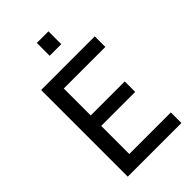

<svg xmlns="http://www.w3.org/2000/svg" viewBox="-263 -985 1078 1078"><g transform="rotate(-45 276.5 -446.0)"><path d="M82 0ZM178 -604V-390H448V-307H178V-84H508V0H82V-688H508V-604ZM252 -892H344V-790H252Z"/></g></svg>

Font: sheba-seeBold
Style: Regular
Weight: 600
Designer: Mohamed Galeb, the designers
Foundry: Kief Type Foundry
Version: Version 2.010; ttfautohint (v1.5.33-1714) -l 8 -r 50 -G 200 